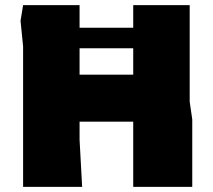

<svg xmlns="http://www.w3.org/2000/svg" viewBox="-20 -728 829 748"><path d="M70 0V-547L60 -647L70 -708H290V-437H499V-708H719V-332L729 -263V0H499V-254H290V-184L300 0ZM132 -540 133 -620H638V-540Z"/></svg>

Font: Rowdies
Style: Bold
Weight: 700
Designer: Jaikishan Patel
Version: Version 1.000; ttfautohint (v1.8.3)